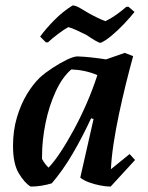

<svg xmlns="http://www.w3.org/2000/svg" viewBox="-20 -676 544 708"><path d="M93 12Q71 -1 49.5 -36.5Q28 -72 28 -138Q28 -195 42.5 -243.5Q57 -292 79.5 -329Q102 -366 127 -390Q147 -408 174.5 -426Q202 -444 227 -456Q252 -468 266 -468Q292 -467 319 -464Q346 -461 371 -457L440 -481L471 -469Q458 -422 444.5 -367.5Q431 -313 419 -256.5Q407 -200 399 -147.5Q391 -95 389 -52L458 -108L478 -86L388 12Q372 12 350.5 8Q329 4 308.5 -3.5Q288 -11 276 -21L325 -237L316 -240Q283 -169 247.5 -108.5Q212 -48 171 0Q155 5 134.5 8.5Q114 12 93 12ZM159 -58Q178 -77 202.5 -114Q227 -151 252.5 -198Q278 -245 300.5 -297Q323 -349 339 -399Q295 -418 243 -420Q210 -392 185.5 -339Q161 -286 148 -222.5Q135 -159 135 -99V-90Q145 -71 159 -58ZM149 -520 128 -541Q148 -569 180 -601.5Q212 -634 248 -656Q258 -656 274 -647Q290 -638 306 -628Q322 -619 339.5 -610.5Q357 -602 369 -598Q388 -607 408.5 -621.5Q429 -636 446 -651H454L476 -632Q461 -613 438.5 -589Q416 -565 392 -545Q368 -525 351 -518Q345 -518 330 -527Q315 -536 299 -547Q281 -556 262.5 -564.5Q244 -573 232 -576Q217 -568 195 -551.5Q173 -535 157 -520Z"/></svg>

Font: Labrada SemiBold
Style: Italic
Weight: 600
Italic angle: -7°
Designer: Mercedes Jáuregui
Foundry: Omnibus-Type Team
Version: Version 1.000; ttfautohint (v1.8.4.7-5d5b)